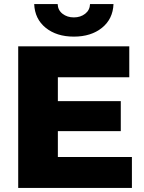

<svg xmlns="http://www.w3.org/2000/svg" viewBox="-20 -929 712 949"><path d="M632 -153V0H70V-700H619V-547H266V-429H577V-281H266V-153ZM149 -909H265Q266 -879 289 -861Q312 -843 345 -843Q378 -843 401 -861Q424 -879 425 -909H541Q538 -835 484 -791.5Q430 -748 345 -748Q260 -748 206 -791.5Q152 -835 149 -909Z"/></svg>

Font: CMG Sans ExtraBold
Style: Regular
Weight: 800
Designer: Julieta Ulanovsky
Foundry: Julieta Ulanovsky
Version: Version 7.200